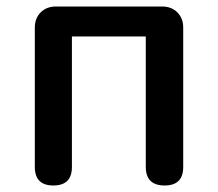

<svg xmlns="http://www.w3.org/2000/svg" viewBox="-20 -570 669 590"><path d="M144 0Q87 0 87 -57V-485Q87 -514 105 -532Q123 -550 152 -550H315H478Q507 -550 525 -532Q543 -514 543 -485V-57Q543 0 486 0Q428 0 428 -57V-458H201V-57Q201 0 144 0Z"/></svg>

Font: GenSenRounded TW M
Style: Regular
Weight: 500
Version: Version 1.501;PS 1;hotconv 16.6.51;makeotf.lib2.5.65220